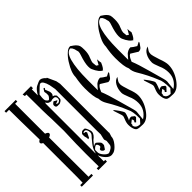

<svg xmlns="http://www.w3.org/2000/svg" viewBox="-135 -1003 1283 1283"><g transform="rotate(-45 506.5 -361.0)"><path d="M89 -387Q90 -262 90 -15H117V0H11V-15H34L35 -72V-389Q20 -395 20 -405Q20 -414 35 -422Q31 -626 31 -707H3V-722H109V-707H88V-424Q110 -416 110 -406Q110 -394 89 -387Z M400 -124 398 -125 400 -126H401ZM289 -66Q285 -66 278.5 -72.5Q272 -79 272 -83Q272 -95 280 -95Q289 -100 289 -107Q289 -114 284.5 -122Q280 -130 274 -130Q269 -130 258.5 -121.5Q248 -113 248 -108V-89Q248 -72 265 -52Q282 -32 298 -30Q315 -35 328.5 -45.5Q342 -56 342 -71L345 -99L339 -117L341 -128L348 -158L347 -199V-587L339 -631Q325 -684 304 -684Q303 -684 297 -682Q292 -680 247 -635L244 -608V-594L245 -586Q245 -582 252.5 -573.5Q260 -565 264 -565Q268 -565 276.5 -575.5Q285 -586 285 -591V-608L282 -625L294 -645H300L303 -641L296 -632Q297 -627 303.5 -613Q310 -599 310 -592V-581Q310 -576 301 -564Q308 -563 311 -561.5Q314 -560 318 -555Q322 -550 324 -548V-520Q324 -508 303 -498Q297 -496 297 -496H279Q263 -496 263 -515Q263 -522 267 -526Q276 -535 282 -537L291 -531L305 -524L294 -517Q286 -517 282 -513Q282 -509 295 -506Q316 -512 316 -530Q316 -548 301 -552H284L270 -548L258 -551Q245 -553 235 -572L233 -560V-91L237 -99Q242 -126 265 -155Q289 -185 298 -194Q308 -204 308 -217Q308 -230 302.5 -240.5Q297 -251 287 -251H285Q274 -249 274 -245Q276 -241 280.5 -242Q285 -243 288 -240Q292 -235 293 -231L276 -196L266 -194V-206L261 -226V-244Q261 -248 268 -255Q275 -262 280 -262H296Q305 -262 317 -227Q318 -225 318 -222Q319 -220 319 -220V-208Q315 -186 286 -165L259 -133L276 -141H285Q313 -119 313 -109V-92L296 -66ZM318 -703Q328 -703 339.5 -695.5Q351 -688 356 -680H361L389 -619L395 -589V-120L388 -98Q388 -74 364.5 -45.5Q341 -17 321 -11L305 -8H301Q282 -8 263 -28Q244 -48 237 -69L235 -73V-16H249V0H168V-16H187L186 -136L187 -211V-228Q191 -334 191 -349L189 -463Q185 -520 185 -697H171L167 -715H246V-696H235V-639Q256 -676 276 -687Q307 -703 318 -703Z M543 -380Q545 -382 555.5 -395Q566 -408 571 -412.5Q576 -417 587.5 -423Q599 -429 612 -429Q625 -417 651 -402L678 -416V-408L659 -381Q650 -369 631 -369L581 -400Q576 -397 572 -393.5Q568 -390 564.5 -384.5Q561 -379 559.5 -376Q558 -373 554.5 -365Q551 -357 550 -355Q568 -312 591 -227L620 -123Q625 -105 625 -95Q625 -90 622 -65.5Q619 -41 619 -34V-29Q675 -65 675 -128Q675 -166 659 -200Q642 -242 642 -255Q642 -291 657 -318Q672 -345 698 -351L683 -328Q676 -318 676 -302Q676 -287 693 -236Q710 -191 710 -166Q710 -111 673.5 -58Q637 -5 595 -5Q556 -5 544 -11.5Q532 -18 526 -43Q523 -57 523 -72Q523 -92 533 -115Q542 -135 540 -143Q539 -146 539 -149L520 -207L522 -214Q524 -212 533.5 -199.5Q543 -187 548.5 -179Q554 -171 560 -160.5Q566 -150 566 -145Q566 -140 563 -130L558 -115Q553 -100 547 -90Q560 -98 570 -98Q572 -98 574 -97.5Q576 -97 577 -97L596 -82V-72L572 -47L564 -55L571 -66L566 -82L543 -64V-54L539 -49Q545 -19 583 -19L608 -47V-52Q608 -116 593 -142Q565 -212 523 -281Q506 -310 506 -336Q490 -368 490 -450Q490 -495 500 -548Q500 -570 510 -596Q517 -616 540 -653Q557 -680 579 -700Q599 -719 617 -719H620Q643 -704 651 -696Q664 -683 667.5 -672Q671 -661 671 -633Q671 -597 659 -571Q648 -544 648 -533L651 -504L665 -495L685 -530Q685 -511 689 -495Q672 -455 660 -451L664 -447Q635 -459 613 -510Q609 -518 609 -538Q609 -569 628 -626Q634 -641 634 -655Q632 -659 630 -669Q628 -679 627 -682Q620 -701 613 -704L611 -708Q577 -708 560 -648Q543 -586 543 -477Z M830 -380Q832 -382 842.5 -395Q853 -408 858 -412.5Q863 -417 874.5 -423Q886 -429 899 -429Q912 -417 938 -402L965 -416V-408L946 -381Q937 -369 918 -369L868 -400Q863 -397 859 -393.5Q855 -390 851.5 -384.5Q848 -379 846.5 -376Q845 -373 841.5 -365Q838 -357 837 -355Q855 -312 878 -227L907 -123Q912 -105 912 -95Q912 -90 909 -65.5Q906 -41 906 -34V-29Q962 -65 962 -128Q962 -166 946 -200Q929 -242 929 -255Q929 -291 944 -318Q959 -345 985 -351L970 -328Q963 -318 963 -302Q963 -287 980 -236Q997 -191 997 -166Q997 -111 960.5 -58Q924 -5 882 -5Q843 -5 831 -11.5Q819 -18 813 -43Q810 -57 810 -72Q810 -92 820 -115Q829 -135 827 -143Q826 -146 826 -149L807 -207L809 -214Q811 -212 820.5 -199.5Q830 -187 835.5 -179Q841 -171 847 -160.5Q853 -150 853 -145Q853 -140 850 -130L845 -115Q840 -100 834 -90Q847 -98 857 -98Q859 -98 861 -97.5Q863 -97 864 -97L883 -82V-72L859 -47L851 -55L858 -66L853 -82L830 -64V-54L826 -49Q832 -19 870 -19L895 -47V-52Q895 -116 880 -142Q852 -212 810 -281Q793 -310 793 -336Q777 -368 777 -450Q777 -495 787 -548Q787 -570 797 -596Q804 -616 827 -653Q844 -680 866 -700Q886 -719 904 -719H907Q930 -704 938 -696Q951 -683 954.5 -672Q958 -661 958 -633Q958 -597 946 -571Q935 -544 935 -533L938 -504L952 -495L972 -530Q972 -511 976 -495Q959 -455 947 -451L951 -447Q922 -459 900 -510Q896 -518 896 -538Q896 -569 915 -626Q921 -641 921 -655Q919 -659 917 -669Q915 -679 914 -682Q907 -701 900 -704L898 -708Q864 -708 847 -648Q830 -586 830 -477Z"/></g></svg>

Font: Bukvitsa
Style: Regular
Weight: 500
Foundry: Ponomar Technologies, Inc.
Version: Version 1.1